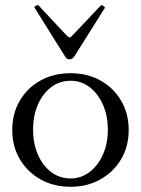

<svg xmlns="http://www.w3.org/2000/svg" viewBox="-20 -706 541 737"><path d="M251 11Q186 11 135.5 -17.5Q85 -46 56 -95Q27 -144 27 -207Q27 -270 56 -319.5Q85 -369 135.5 -397Q186 -425 251 -425Q315 -425 365.5 -397Q416 -369 445 -319.5Q474 -270 474 -207Q474 -144 445 -95Q416 -46 365.5 -17.5Q315 11 251 11ZM251 -21Q291 -21 323.5 -45.5Q356 -70 375 -112.5Q394 -155 394 -208Q394 -262 375 -304.5Q356 -347 324 -371.5Q292 -396 251 -396Q209 -396 176.5 -371.5Q144 -347 125.5 -304.5Q107 -262 107 -208Q107 -155 125.5 -112.5Q144 -70 176.5 -45.5Q209 -21 251 -21ZM247 -478Q235 -478 228 -492L113 -676Q110 -679 117 -683.5Q124 -688 128 -685L232 -574Q243 -562 247 -562Q251 -562 262 -574L366 -684Q369 -688 377 -683Q385 -678 382 -675L267 -492Q258 -478 247 -478Z"/></svg>

Font: Junicode SmExp
Style: Regular
Weight: 400
Width: 6
Designer: Peter S. Baker
Version: Version 2.205; ttfautohint (v1.8.4)